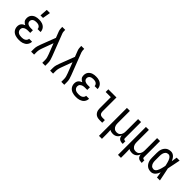

<svg xmlns="http://www.w3.org/2000/svg" viewBox="215 -2055 3571 3571"><g transform="rotate(45 2000.0 -270.0)"><path d="M247 8Q224 8 200 5Q176 2 153.5 -5.5Q131 -13 110.5 -26.5Q90 -40 76 -59.5Q62 -79 55 -102Q48 -125 48 -149Q48 -170 53.5 -190Q59 -210 72 -226Q85 -242 102.5 -253Q120 -264 139 -271Q123 -278 108.5 -288.5Q94 -299 83 -313.5Q72 -328 68 -345.5Q64 -363 64 -381Q64 -403 70 -425Q76 -447 89 -464.5Q102 -482 120.5 -495Q139 -508 160 -515.5Q181 -523 203 -525.5Q225 -528 247 -528Q269 -528 290.5 -525.5Q312 -523 333 -515.5Q354 -508 372 -495.5Q390 -483 403 -465.5Q416 -448 423 -427Q430 -406 430 -384V-382H352V-383Q352 -401 342.5 -417Q333 -433 317 -442.5Q301 -452 283 -455Q265 -458 247 -458Q229 -458 210.5 -454.5Q192 -451 176 -441.5Q160 -432 151 -415.5Q142 -399 142 -380Q142 -368 146 -356Q150 -344 158.5 -335Q167 -326 178 -320Q189 -314 201 -311Q213 -308 225.5 -306.5Q238 -305 250 -305H306V-235H250Q236 -235 222 -234Q208 -233 194 -229Q180 -225 167.5 -218.5Q155 -212 145 -202Q135 -192 130.5 -178.5Q126 -165 126 -150Q126 -129 136.5 -110Q147 -91 165.5 -80Q184 -69 205 -65.5Q226 -62 247 -62Q268 -62 288 -65Q308 -68 326 -78Q344 -88 356 -105Q368 -122 368 -143H446V-142Q446 -119 438 -96.5Q430 -74 415.5 -55.5Q401 -37 381 -24.5Q361 -12 339 -4.5Q317 3 294 5.5Q271 8 247 8ZM210 -600 221 -755H304L277 -600Z M564 0V-74Q564 -111 574 -147.5Q584 -184 598 -219L709 -508L664 -624Q654 -649 651 -675Q648 -701 648 -728V-735H726V-728Q726 -708 727.5 -688Q729 -668 736 -649L902 -219Q916 -184 926 -147.5Q936 -111 936 -74V0H858V-74Q858 -105 849.5 -135Q841 -165 830 -194L748 -406L670 -195Q665 -180 659.5 -165Q654 -150 650.5 -135Q647 -120 644.5 -104.5Q642 -89 642 -74V0Z M1064 0V-74Q1064 -111 1074 -147.5Q1084 -184 1098 -219L1209 -508L1164 -624Q1154 -649 1151 -675Q1148 -701 1148 -728V-735H1226V-728Q1226 -708 1227.5 -688Q1229 -668 1236 -649L1402 -219Q1416 -184 1426 -147.5Q1436 -111 1436 -74V0H1358V-74Q1358 -105 1349.5 -135Q1341 -165 1330 -194L1248 -406L1170 -195Q1165 -180 1159.5 -165Q1154 -150 1150.5 -135Q1147 -120 1144.5 -104.5Q1142 -89 1142 -74V0Z M1747 8Q1724 8 1700 5Q1676 2 1653.5 -5.5Q1631 -13 1610.5 -26.5Q1590 -40 1576 -59.5Q1562 -79 1555 -102Q1548 -125 1548 -149Q1548 -170 1553.5 -190Q1559 -210 1572 -226Q1585 -242 1602.5 -253Q1620 -264 1639 -271Q1623 -278 1608.5 -288.5Q1594 -299 1583 -313.5Q1572 -328 1568 -345.5Q1564 -363 1564 -381Q1564 -403 1570 -425Q1576 -447 1589 -464.5Q1602 -482 1620.5 -495Q1639 -508 1660 -515.5Q1681 -523 1703 -525.5Q1725 -528 1747 -528Q1769 -528 1790.5 -525.5Q1812 -523 1833 -515.5Q1854 -508 1872 -495.5Q1890 -483 1903 -465.5Q1916 -448 1923 -427Q1930 -406 1930 -384V-382H1852V-383Q1852 -401 1842.5 -417Q1833 -433 1817 -442.5Q1801 -452 1783 -455Q1765 -458 1747 -458Q1729 -458 1710.5 -454.5Q1692 -451 1676 -441.5Q1660 -432 1651 -415.5Q1642 -399 1642 -380Q1642 -368 1646 -356Q1650 -344 1658.5 -335Q1667 -326 1678 -320Q1689 -314 1701 -311Q1713 -308 1725.5 -306.5Q1738 -305 1750 -305H1806V-235H1750Q1736 -235 1722 -234Q1708 -233 1694 -229Q1680 -225 1667.5 -218.5Q1655 -212 1645 -202Q1635 -192 1630.5 -178.5Q1626 -165 1626 -150Q1626 -129 1636.5 -110Q1647 -91 1665.5 -80Q1684 -69 1705 -65.5Q1726 -62 1747 -62Q1768 -62 1788 -65Q1808 -68 1826 -78Q1844 -88 1856 -105Q1868 -122 1868 -143H1946V-142Q1946 -119 1938 -96.5Q1930 -74 1915.5 -55.5Q1901 -37 1881 -24.5Q1861 -12 1839 -4.5Q1817 3 1794 5.5Q1771 8 1747 8Z M2366 0Q2345 0 2324.5 -3.5Q2304 -7 2285 -16Q2266 -25 2251.5 -40Q2237 -55 2227.5 -74Q2218 -93 2214.5 -113.5Q2211 -134 2211 -155V-450H2075V-520H2289V-155Q2289 -138 2293 -122Q2297 -106 2307.5 -93.5Q2318 -81 2334 -75.5Q2350 -70 2366 -70H2434V0Z M2564 215V-520H2642V-200Q2642 -183 2644 -166.5Q2646 -150 2651 -134.5Q2656 -119 2665.5 -105Q2675 -91 2688 -81Q2701 -71 2717 -66.5Q2733 -62 2750 -62Q2767 -62 2783 -66.5Q2799 -71 2812 -81Q2825 -91 2834.5 -105Q2844 -119 2849 -134.5Q2854 -150 2856 -166.5Q2858 -183 2858 -200V-520H2936V-93Q2936 -87 2938 -81Q2940 -75 2944.5 -70.5Q2949 -66 2955 -64Q2961 -62 2967 -62H2982V8H2967Q2946 8 2925.5 2.5Q2905 -3 2889 -16.5Q2873 -30 2865.5 -50Q2858 -70 2858 -91Q2850 -70 2837 -51Q2824 -32 2805.5 -18Q2787 -4 2764.5 2Q2742 8 2720 8Q2698 8 2677 3Q2656 -2 2638 -14Q2640 16 2641 46.5Q2642 77 2642 107V215Z M3064 215V-520H3142V-200Q3142 -183 3144 -166.5Q3146 -150 3151 -134.5Q3156 -119 3165.5 -105Q3175 -91 3188 -81Q3201 -71 3217 -66.5Q3233 -62 3250 -62Q3267 -62 3283 -66.5Q3299 -71 3312 -81Q3325 -91 3334.5 -105Q3344 -119 3349 -134.5Q3354 -150 3356 -166.5Q3358 -183 3358 -200V-520H3436V-93Q3436 -87 3438 -81Q3440 -75 3444.5 -70.5Q3449 -66 3455 -64Q3461 -62 3467 -62H3482V8H3467Q3446 8 3425.5 2.5Q3405 -3 3389 -16.5Q3373 -30 3365.5 -50Q3358 -70 3358 -91Q3350 -70 3337 -51Q3324 -32 3305.5 -18Q3287 -4 3264.5 2Q3242 8 3220 8Q3198 8 3177 3Q3156 -2 3138 -14Q3140 16 3141 46.5Q3142 77 3142 107V215Z M3720 8Q3695 8 3669.5 2Q3644 -4 3623 -19Q3602 -34 3587 -55Q3572 -76 3563 -100Q3554 -124 3551 -149Q3548 -174 3548 -200V-320Q3548 -346 3551 -371Q3554 -396 3563 -420Q3572 -444 3587 -465Q3602 -486 3623 -501Q3644 -516 3669.5 -522Q3695 -528 3720 -528Q3744 -528 3766.5 -517.5Q3789 -507 3805.5 -489.5Q3822 -472 3834 -451Q3846 -430 3855 -408Q3859 -436 3863.5 -464Q3868 -492 3872 -520H3950Q3937 -456 3924.5 -391.5Q3912 -327 3898 -263Q3913 -198 3925.5 -132Q3938 -66 3952 0H3874Q3870 -29 3865.5 -58Q3861 -87 3856 -116V-118Q3847 -95 3835 -73Q3823 -51 3806.5 -32.5Q3790 -14 3767.5 -3Q3745 8 3720 8ZM3720 -62Q3741 -62 3757.5 -75.5Q3774 -89 3784 -107Q3794 -125 3801 -144.5Q3808 -164 3813.5 -183.5Q3819 -203 3823.5 -223.5Q3828 -244 3832 -264Q3828 -283 3823.5 -302.5Q3819 -322 3813.5 -341.5Q3808 -361 3801 -379.5Q3794 -398 3783.5 -415Q3773 -432 3756.5 -445Q3740 -458 3720 -458Q3705 -458 3689.5 -452.5Q3674 -447 3663 -436.5Q3652 -426 3644.5 -411.5Q3637 -397 3633 -382Q3629 -367 3627.5 -351.5Q3626 -336 3626 -320V-200Q3626 -184 3627.5 -168.5Q3629 -153 3633 -138Q3637 -123 3644.5 -108.5Q3652 -94 3663 -83.5Q3674 -73 3689.5 -67.5Q3705 -62 3720 -62Z"/></g></svg>

Font: Iosevka Curly
Style: Regular
Weight: 400
Monospace: yes
Designer: Belleve Invis
Foundry: Belleve Invis
Version: Version 22.1.2; ttfautohint (v1.8.4)